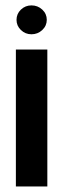

<svg xmlns="http://www.w3.org/2000/svg" viewBox="-20 -674 229 694"><path d="M37.4 0V-495H151.1V0ZM93.7 -550.1Q71.6 -550.1 55.6 -565.5Q39.7 -580.8 39.7 -602.1Q39.7 -624 55.6 -639.3Q71.6 -654.5 93.7 -654.5Q116.4 -654.5 132.8 -639.3Q149.1 -624 149.1 -602.4Q149.1 -580.8 132.8 -565.5Q116.4 -550.1 93.7 -550.1Z"/></svg>

Font: Alumni Sans SC Thin
Style: Regular
Weight: 100
Designer: Robert E. Leuschke
Foundry: Robert E. Leuschke
Version: Version 1.018